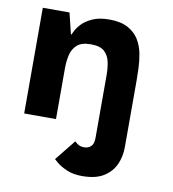

<svg xmlns="http://www.w3.org/2000/svg" viewBox="-72 -476 663 737"><g transform="rotate(10 259.5 -107.0)"><path d="M296 198Q261 198 236 187Q211 176 197.5 164.5Q184 153 183 152L248 71Q249 73 259 80.5Q269 88 285 88Q300 88 311 78.5Q322 69 322 44V-13H439V61Q439 97 425 128Q411 159 380 178.5Q349 198 296 198ZM36 0V-412H140L160 -330H162Q163 -331 169 -344Q175 -357 189.5 -372.5Q204 -388 230 -400Q256 -412 296 -412Q340 -412 368 -397Q396 -382 411 -357.5Q426 -333 431.5 -304Q437 -275 438 -247.5Q439 -220 439 -199V0H322V-200Q322 -227 317 -251Q312 -275 295.5 -290.5Q279 -306 242 -306Q206 -306 188.5 -290Q171 -274 165.5 -249.5Q160 -225 160 -197V0Z"/></g></svg>

Font: Darker Grotesque Light ExtraBold
Style: Regular
Weight: 800
Version: Version 1.000;gftools[0.9.28]